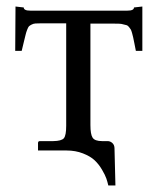

<svg xmlns="http://www.w3.org/2000/svg" viewBox="-20 -462 486 592"><path d="M258.8 -76.2Q258.8 -47.9 265.6 -37.4Q272.5 -26.9 294.9 -26.9H312Q319.8 -26.9 326.2 -21.2Q332.5 -15.6 333 -5.9L335.9 109.9H314Q311.5 99.1 307.9 88.4Q304.2 77.6 294.4 61Q284.7 44.4 271.7 32.2Q258.8 20 235.8 11Q212.9 2 185.1 2H97.2V-21Q97.2 -26.9 103 -26.9H144Q169.9 -27.3 177 -35.9Q184.1 -44.4 184.1 -74.2V-390.1H106.9Q95.7 -390.1 89.4 -389.6Q83 -389.2 77.4 -386.2Q71.8 -383.3 69.3 -380.9Q66.9 -378.4 63.7 -370.1Q60.5 -361.8 59.1 -355.5L53.7 -333.5Q50.3 -317.9 46.9 -305.2H26.9L27.8 -441.9L53.2 -439Q53.2 -429.2 73.2 -429.2H373Q393.1 -429.2 393.1 -439L418.9 -441.9V-305.2H398.9Q397 -314 394.5 -327.6L390.6 -346.7Q389.6 -351.6 387.2 -360.1Q384.8 -368.7 383.1 -371.3Q381.3 -374 377.7 -378.7Q374 -383.3 370.6 -384.3L360.8 -386.7Q354.5 -388.7 347.4 -388.9Q340.3 -389.2 330.1 -389.2H258.8Z"/></svg>

Font: Linux Biolinum G
Style: Regular
Weight: 400
Designer: Philipp H. Poll
Foundry: Philipp H. Poll
Version: Version 1.1.0 ; ttfautohint (v1.6)